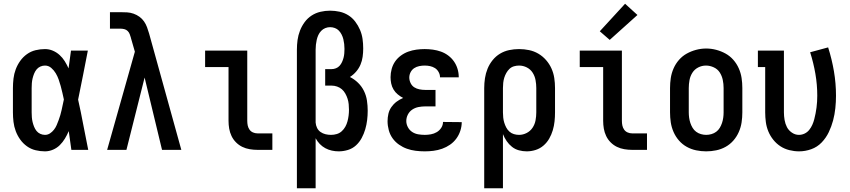

<svg xmlns="http://www.w3.org/2000/svg" viewBox="-20 -800 4540 1025"><path d="M220 8Q195 8 170 2Q145 -4 124 -19Q103 -34 88 -55Q73 -76 64 -100Q55 -124 52 -149.5Q49 -175 49 -200V-330Q49 -355 52 -380.5Q55 -406 64 -430Q73 -454 88 -475Q103 -496 124 -511Q145 -526 170 -532Q195 -538 220 -538Q242 -538 262 -529.5Q282 -521 298 -506.5Q314 -492 325.5 -473.5Q337 -455 346 -435Q349 -459 352.5 -482.5Q356 -506 359 -530H449Q436 -465 423.5 -399.5Q411 -334 397 -268Q412 -202 424.5 -134.5Q437 -67 451 0H361Q358 -25 354 -50Q350 -75 347 -100Q338 -79 326.5 -60Q315 -41 299.5 -25.5Q284 -10 263 -1Q242 8 220 8ZM220 -80Q235 -80 247 -88Q259 -96 268 -107.5Q277 -119 282.5 -132Q288 -145 293 -158.5Q298 -172 302 -185.5Q306 -199 309 -213Q312 -227 315 -241Q318 -255 321 -269Q317 -287 313 -305Q309 -323 304 -341Q299 -359 293 -376Q287 -393 277.5 -409Q268 -425 253.5 -437.5Q239 -450 220 -450Q207 -450 195 -444.5Q183 -439 175 -429Q167 -419 162 -406.5Q157 -394 154 -381.5Q151 -369 150 -356Q149 -343 149 -330V-200Q149 -187 150 -174Q151 -161 154 -148.5Q157 -136 162 -123.5Q167 -111 175 -101Q183 -91 195 -85.5Q207 -80 220 -80Z M552 0 700 -524 679 -597Q679 -597 679 -597Q679 -597 679 -597V-598Q676 -608 672.5 -617.5Q669 -627 661.5 -634.5Q654 -642 643.5 -644.5Q633 -647 623 -647H567V-735H623Q641 -735 658.5 -734Q676 -733 693 -727Q710 -721 724.5 -710.5Q739 -700 749 -685.5Q759 -671 765 -654.5Q771 -638 776 -621L948 0H845L752 -386L655 0Z M1354 0Q1334 0 1313 -3.5Q1292 -7 1273.5 -16Q1255 -25 1240 -40Q1225 -55 1216 -74Q1207 -93 1203.5 -113.5Q1200 -134 1200 -155V-442H1075V-530H1300V-155Q1300 -142 1302.5 -130Q1305 -118 1312 -108Q1319 -98 1330.5 -93Q1342 -88 1354 -88H1434V0Z M1565 205V-535Q1565 -561 1568.5 -586.5Q1572 -612 1581.5 -636.5Q1591 -661 1606.5 -682Q1622 -703 1643.5 -717Q1665 -731 1690.5 -737Q1716 -743 1742 -743Q1768 -743 1793 -737.5Q1818 -732 1839.5 -718.5Q1861 -705 1876.5 -684.5Q1892 -664 1902 -640.5Q1912 -617 1915.5 -592Q1919 -567 1919 -541Q1919 -519 1916 -497Q1913 -475 1904.5 -455Q1896 -435 1881.5 -418Q1867 -401 1848 -389Q1872 -377 1891.5 -358Q1911 -339 1923 -314.5Q1935 -290 1939 -263Q1943 -236 1943 -209Q1943 -184 1940 -159Q1937 -134 1930 -110Q1923 -86 1911 -63.5Q1899 -41 1880.5 -24Q1862 -7 1837.5 0.5Q1813 8 1788 8Q1770 8 1751.5 4Q1733 0 1716.5 -9Q1700 -18 1687 -31.5Q1674 -45 1665 -62V205ZM1747 -80Q1763 -80 1778 -84.5Q1793 -89 1804.5 -99.5Q1816 -110 1823.5 -123.5Q1831 -137 1835 -152Q1839 -167 1841 -182.5Q1843 -198 1843 -214Q1843 -229 1841.5 -244Q1840 -259 1835.5 -273Q1831 -287 1823.5 -300.5Q1816 -314 1805 -323.5Q1794 -333 1779.5 -338Q1765 -343 1750 -343H1716V-431H1750Q1762 -431 1773.5 -435.5Q1785 -440 1793 -449Q1801 -458 1806 -469Q1811 -480 1814 -491.5Q1817 -503 1818 -515Q1819 -527 1819 -539Q1819 -552 1817.5 -565Q1816 -578 1813 -590.5Q1810 -603 1804 -615Q1798 -627 1789 -636.5Q1780 -646 1767.5 -650.5Q1755 -655 1742 -655Q1729 -655 1716.5 -650Q1704 -645 1694.5 -635Q1685 -625 1679.5 -613Q1674 -601 1671 -588Q1668 -575 1666.5 -561.5Q1665 -548 1665 -535V-150V-146Q1666 -131 1672.5 -117.5Q1679 -104 1691 -95.5Q1703 -87 1717.5 -83.5Q1732 -80 1747 -80Z M2248 8Q2223 8 2199 5Q2175 2 2152.5 -6Q2130 -14 2110 -28Q2090 -42 2076 -61.5Q2062 -81 2055.5 -105Q2049 -129 2049 -153Q2049 -173 2053.5 -192.5Q2058 -212 2069.5 -228.5Q2081 -245 2097 -257Q2113 -269 2132 -277Q2117 -285 2103.5 -296Q2090 -307 2081 -322Q2072 -337 2068.5 -354Q2065 -371 2065 -388Q2065 -410 2071 -432Q2077 -454 2089.5 -472Q2102 -490 2120.5 -503.5Q2139 -517 2160 -524.5Q2181 -532 2203 -535Q2225 -538 2247 -538Q2269 -538 2291 -535Q2313 -532 2334 -524.5Q2355 -517 2373 -503.5Q2391 -490 2403.5 -472Q2416 -454 2422.5 -432.5Q2429 -411 2429 -389Q2429 -389 2429 -388.5Q2429 -388 2429 -387H2329Q2329 -387 2329 -387.5Q2329 -388 2329 -388Q2329 -402 2321.5 -415.5Q2314 -429 2302 -436.5Q2290 -444 2276 -447Q2262 -450 2247 -450Q2233 -450 2218 -447Q2203 -444 2191 -436Q2179 -428 2172 -414.5Q2165 -401 2165 -386Q2165 -371 2172 -356.5Q2179 -342 2191.5 -334Q2204 -326 2219.5 -323Q2235 -320 2250 -320H2305V-232H2250Q2232 -232 2214 -228.5Q2196 -225 2181 -215Q2166 -205 2157.5 -188.5Q2149 -172 2149 -154Q2149 -137 2157.5 -121Q2166 -105 2180.5 -95.5Q2195 -86 2212.5 -83Q2230 -80 2248 -80Q2264 -80 2280.5 -83Q2297 -86 2311.5 -94.5Q2326 -103 2335.5 -117.5Q2345 -132 2345 -149L2445 -148Q2445 -125 2437.5 -102Q2430 -79 2416 -60Q2402 -41 2382.5 -27.5Q2363 -14 2340.5 -6Q2318 2 2294.5 5Q2271 8 2248 8Z M2565 205V-330Q2565 -356 2569 -382.5Q2573 -409 2583 -433.5Q2593 -458 2610 -479Q2627 -500 2649.5 -513.5Q2672 -527 2698 -532.5Q2724 -538 2751 -538Q2778 -538 2804.5 -532.5Q2831 -527 2854 -513.5Q2877 -500 2895 -479.5Q2913 -459 2924 -434.5Q2935 -410 2939 -383.5Q2943 -357 2943 -330V-200Q2943 -176 2940.5 -152Q2938 -128 2931 -104.5Q2924 -81 2912 -60Q2900 -39 2881.5 -23Q2863 -7 2839.5 0.5Q2816 8 2792 8Q2771 8 2750.5 2.5Q2730 -3 2713.5 -16Q2697 -29 2685 -46.5Q2673 -64 2665 -84V205ZM2751 -80Q2772 -80 2791.5 -90Q2811 -100 2823 -118Q2835 -136 2839 -157.5Q2843 -179 2843 -200V-330Q2843 -351 2839 -372.5Q2835 -394 2823.5 -412Q2812 -430 2792.5 -440Q2773 -450 2751 -450Q2737 -450 2723.5 -446Q2710 -442 2700 -432.5Q2690 -423 2683 -410.5Q2676 -398 2672 -385Q2668 -372 2666.5 -358Q2665 -344 2665 -330V-200Q2665 -186 2666.5 -172Q2668 -158 2672 -145Q2676 -132 2682.5 -119.5Q2689 -107 2699.5 -97.5Q2710 -88 2723.5 -84Q2737 -80 2751 -80Z M3354 0Q3334 0 3313 -3.5Q3292 -7 3273.5 -16Q3255 -25 3240 -40Q3225 -55 3216 -74Q3207 -93 3203.5 -113.5Q3200 -134 3200 -155V-442H3075V-530H3300V-155Q3300 -142 3302.5 -130Q3305 -118 3312 -108Q3319 -98 3330.5 -93Q3342 -88 3354 -88H3434V0ZM3235 -587 3182 -633 3317 -780 3383 -720Z M3750 8Q3723 8 3696.5 2.5Q3670 -3 3646.5 -16Q3623 -29 3605 -49.5Q3587 -70 3576 -95Q3565 -120 3561 -146.5Q3557 -173 3557 -200V-330Q3557 -357 3561 -383.5Q3565 -410 3576 -435Q3587 -460 3605 -480.5Q3623 -501 3646.5 -514Q3670 -527 3696.5 -534Q3723 -541 3750 -541Q3777 -541 3803.5 -534Q3830 -527 3853.5 -514Q3877 -501 3895 -480.5Q3913 -460 3924 -435Q3935 -410 3939 -383.5Q3943 -357 3943 -330V-200Q3943 -173 3939 -146.5Q3935 -120 3924 -95Q3913 -70 3895 -49.5Q3877 -29 3853.5 -16Q3830 -3 3803.5 2.5Q3777 8 3750 8ZM3750 -80Q3764 -80 3778 -84Q3792 -88 3803.5 -96.5Q3815 -105 3822.5 -117.5Q3830 -130 3834.5 -143.5Q3839 -157 3841 -171.5Q3843 -186 3843 -200V-330Q3843 -352 3838.5 -373.5Q3834 -395 3822.5 -413Q3811 -431 3790.5 -440.5Q3770 -450 3749 -450Q3727 -450 3707.5 -440Q3688 -430 3676.5 -412Q3665 -394 3661 -372.5Q3657 -351 3657 -330V-200Q3657 -186 3659 -171.5Q3661 -157 3665.5 -143.5Q3670 -130 3677.5 -117.5Q3685 -105 3696.5 -96.5Q3708 -88 3722 -84Q3736 -80 3750 -80Z M4246 8Q4220 8 4194 1.5Q4168 -5 4146.5 -19Q4125 -33 4108.5 -53.5Q4092 -74 4082 -98Q4072 -122 4068.5 -148Q4065 -174 4065 -200V-442H4026V-530H4165V-200Q4165 -180 4168.5 -159.5Q4172 -139 4181 -121.5Q4190 -104 4207.5 -92Q4225 -80 4245 -80Q4261 -80 4275.5 -87Q4290 -94 4300 -106.5Q4310 -119 4316.5 -133.5Q4323 -148 4327 -163.5Q4331 -179 4334 -194.5Q4337 -210 4339 -225.5Q4341 -241 4342 -257Q4343 -273 4343 -289Q4343 -348 4333 -406Q4323 -464 4305 -521L4401 -547Q4421 -484 4432 -419.5Q4443 -355 4443 -289Q4443 -256 4439.5 -222.5Q4436 -189 4427.5 -157Q4419 -125 4404.5 -94.5Q4390 -64 4366.5 -39.5Q4343 -15 4311 -3.5Q4279 8 4246 8Z"/></svg>

Font: Iosevka Slab Semibold
Style: Regular
Weight: 600
Monospace: yes
Designer: Belleve Invis
Foundry: Belleve Invis
Version: Version 11.1.1; ttfautohint (v1.8.3)